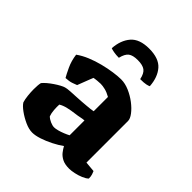

<svg xmlns="http://www.w3.org/2000/svg" viewBox="-197 -832 960 960"><g transform="rotate(45 283.0 -352.5)"><path d="M187 3Q163 3 134.5 -10Q106 -23 82 -40.5Q58 -58 49 -73Q44 -89 41.5 -112Q39 -135 39 -156Q39 -171 40 -183Q41 -195 43 -203Q51 -213 64 -224Q77 -235 92.5 -245.5Q108 -256 122 -263.5Q136 -271 144 -273Q153 -276 176 -277.5Q199 -279 222 -280Q239 -281 254.5 -282Q270 -283 284.5 -284.5Q299 -286 310 -287Q321 -288 329 -290V-391Q308 -403 289.5 -407.5Q271 -412 257 -412Q248 -412 233 -410.5Q218 -409 210 -407L178 -324Q171 -321 154 -315Q137 -309 112 -308Q103 -323 87.5 -356Q72 -389 67 -428Q92 -446 124.5 -459.5Q157 -473 192.5 -482Q228 -491 260 -495.5Q292 -500 314 -500Q342 -500 372 -487Q402 -474 427.5 -454.5Q453 -435 469 -414Q485 -393 485 -377V-83L540 -78Q543 -72 546.5 -61Q550 -50 550 -35Q540 -25 521 -17Q502 -9 481 -4.5Q460 0 445 0Q414 0 395 -10Q376 -20 365 -34.5Q354 -49 347 -62Q325 -46 295.5 -31Q266 -16 237 -6.5Q208 3 187 3ZM246 -93Q256 -93 271 -97Q286 -101 302 -107.5Q318 -114 329 -120V-225Q316 -224 302.5 -221Q289 -218 272 -216Q247 -213 223.5 -207.5Q200 -202 184 -192Q183 -176 184.5 -154.5Q186 -133 192 -117Q202 -107 218 -100Q234 -93 246 -93ZM304 -708Q373 -708 404 -672.5Q435 -637 439 -577Q434 -574 420.5 -571Q407 -568 380 -568Q373 -602 356 -614.5Q339 -627 304 -627Q270 -627 253.5 -614.5Q237 -602 229 -568Q209 -568 192.5 -571Q176 -574 170 -577Q174 -636 205 -672Q236 -708 304 -708Z"/></g></svg>

Font: Texturina Medium 12pt ExtraBold
Style: Regular
Weight: 800
Version: Version 1.002